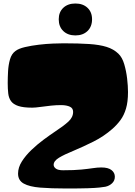

<svg xmlns="http://www.w3.org/2000/svg" viewBox="-20 -1061 770 1095"><path d="M164 -447Q113 -447 84.5 -456.5Q56 -466 43 -484Q30 -502 27 -528Q24 -554 24 -587Q24 -619 26 -655Q28 -691 37 -722.5Q46 -754 68 -770Q86 -784 122.5 -792.5Q159 -801 201.5 -806Q244 -811 282 -812.5Q320 -814 342 -814Q429 -814 488.5 -810Q548 -806 588 -793.5Q628 -781 655 -755Q677 -734 688.5 -695Q700 -656 705 -613Q710 -570 710 -536Q710 -480 698.5 -441.5Q687 -403 667 -376Q647 -349 621 -326Q572 -283 513 -253.5Q454 -224 399 -201Q347 -180 316.5 -161.5Q286 -143 286 -121Q286 -109 298.5 -99.5Q311 -90 340 -90Q404 -90 444 -94Q484 -98 510 -102Q536 -106 558 -106Q597 -106 616 -91Q635 -76 635 -53Q635 -31 619.5 -16Q604 -1 581 4Q570 6 548 8.5Q526 11 481.5 12.5Q437 14 358 14Q271 14 209.5 9Q148 4 115.5 -14Q83 -32 83 -71Q83 -106 104.5 -140Q126 -174 159.5 -206Q193 -238 229.5 -265Q266 -292 296 -312Q342 -342 369.5 -367Q397 -392 397 -423Q397 -444 378.5 -452.5Q360 -461 331.5 -461.5Q303 -462 270.5 -458.5Q238 -455 209.5 -451Q181 -447 164 -447ZM410 -859Q367 -859 341 -884Q315 -909 315 -951Q315 -992 341 -1016.5Q367 -1041 410 -1041Q453 -1041 479 -1016.5Q505 -992 505 -951Q505 -909 479 -884Q453 -859 410 -859Z"/></svg>

Font: Matemasie
Style: Regular
Weight: 400
Designer: Adam Yeo
Version: Version 1.001; ttfautohint (v1.8.4.7-5d5b)